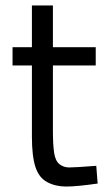

<svg xmlns="http://www.w3.org/2000/svg" viewBox="-20 -673 391 704"><path d="M338 0Q261 11 222.5 11Q184 11 153.5 -5Q123 -21 110 -60.5Q97 -100 97 -172V-433H26V-500H97V-653H174V-500H331V-433H174V-195Q174 -142 178.5 -112.5Q183 -83 198 -71Q213 -59 234 -59Q255 -59 333 -65Z"/></svg>

Font: Cairo-CLs
Style: CLs-Regular
Weight: 400
Version: Version 3.130;gftools[0.9.24]